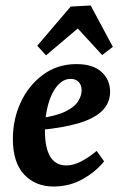

<svg xmlns="http://www.w3.org/2000/svg" viewBox="-20 -668 439 701"><path d="M259 -434Q319 -434 350.5 -405.5Q382 -377 382 -333Q382 -292 353 -263.5Q324 -235 266.5 -218Q209 -201 122 -193L125 -236Q187 -245 220 -261.5Q253 -278 265.5 -298.5Q278 -319 278 -338Q278 -358 267 -369Q256 -380 238 -380Q210 -380 188.5 -354Q167 -328 155.5 -285.5Q144 -243 144 -192Q144 -128 163.5 -96Q183 -64 222 -64Q248 -64 276 -78.5Q304 -93 333 -117L360 -79Q332 -43 283.5 -15Q235 13 175 13Q110 13 68.5 -30.5Q27 -74 27 -161Q27 -233 56 -295Q85 -357 137.5 -395.5Q190 -434 259 -434ZM116 -501 238 -644 311 -648 392 -497 353 -467 264 -564 148 -466Z"/></svg>

Font: Yrsa SemiBold
Style: Italic
Weight: 600
Italic angle: -7.10001°
Version: Version 2.004